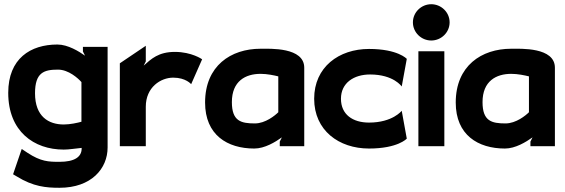

<svg xmlns="http://www.w3.org/2000/svg" viewBox="-20 -693 2678 910"><path d="M19 -253C19 -70 141 16 282 16C307 16 336 11 367 8V11C367 51 333 74 262 74C210 74 174 73 110 31L83 13L42 133L59 143C138 192 199 197 262 197C413 197 490 106 490 6V-471H373V-449L383 -429C355 -449 302 -482 252 -482C125 -482 19 -416 19 -253ZM146 -251C146 -350 189 -363 255 -363C305 -363 350 -322 366 -304V-116C348 -111 313 -103 282 -103C211 -103 146 -140 146 -251Z M938 -412C938 -412 889 -447 809 -447C731 -447 697 -414 661 -382L671 -402V-476L548 -393V0H671V-187C671 -280 742 -325 801 -325C861 -325 886 -294 886 -294Z M952 -207C952 -53 1058 11 1185 11C1235 11 1285 -20 1316 -42L1306 -22V0H1422V-372C1422 -470 1260 -462 1215 -462C1074 -462 952 -381 952 -207ZM1079 -209C1079 -309 1144 -343 1215 -343C1246 -343 1279 -336 1299 -331V-161C1284 -146 1238 -108 1188 -108C1122 -108 1079 -119 1079 -209Z M1469 -225C1469 -75 1586 11 1729 11C1866 11 1908 -36 1908 -36L1884 -168C1884 -168 1841 -112 1729 -112C1652 -112 1596 -150 1596 -225C1596 -300 1657 -340 1734 -340C1846 -340 1884 -283 1884 -283L1908 -414C1908 -414 1866 -461 1729 -461C1586 -461 1469 -375 1469 -225Z M1937 -587C1937 -539 1977 -501 2024 -501C2071 -501 2111 -539 2111 -587C2111 -635 2071 -673 2024 -673C1977 -673 1937 -635 1937 -587ZM1963 0H2086V-450H1963Z M2140 -207C2140 -53 2246 11 2373 11C2423 11 2473 -20 2504 -42L2494 -22V0H2610V-372C2610 -470 2448 -462 2403 -462C2262 -462 2140 -381 2140 -207ZM2267 -209C2267 -309 2332 -343 2403 -343C2434 -343 2467 -336 2487 -331V-161C2472 -146 2426 -108 2376 -108C2310 -108 2267 -119 2267 -209Z"/></svg>

Font: Charger EcoBlack
Style: Black
Weight: 1000
Designer: Jasper
Foundry: Cannot Into Space Fonts
Version: Version 1.1